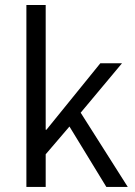

<svg xmlns="http://www.w3.org/2000/svg" viewBox="-20 -733 531 753"><path d="M83.5 0V-713.4H159.2V-224.1H162.1L373.5 -484.9H458.5L296.4 -291L481 0H397L252.4 -236.8L159.2 -127.9V0Z"/></svg>

Font: Varta Light
Style: Regular
Weight: 400
Version: Version 1.004